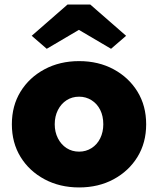

<svg xmlns="http://www.w3.org/2000/svg" viewBox="-20 -812 692 842"><path d="M32 -267Q32 -348 70 -410Q108 -472 175 -508Q242 -544 327 -544Q412 -544 478.5 -508Q545 -472 583 -410Q621 -348 621 -267Q621 -186 583 -124Q545 -62 478.5 -26Q412 10 327 10Q242 10 175 -26Q108 -62 70 -124Q32 -186 32 -267ZM433 -267Q433 -303 419.5 -330Q406 -357 381.5 -372.5Q357 -388 327 -388Q296 -388 272 -372.5Q248 -357 234 -329.5Q220 -302 220 -267Q220 -233 234 -205.5Q248 -178 272 -162.5Q296 -147 327 -147Q357 -147 381.5 -162.5Q406 -178 419.5 -205.5Q433 -233 433 -267ZM276 -792H376L533 -655L467 -598L326 -681L185 -598L119 -655Z"/></svg>

Font: Mach ExtraBold
Style: Regular
Weight: 800
Version: Version 1.002